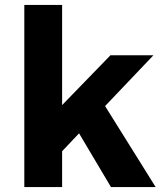

<svg xmlns="http://www.w3.org/2000/svg" viewBox="-20 -762 659 782"><path d="M432 0 302 -219 233 -146V0H79V-742H233V-334L430 -537H605L408 -330L614 0Z"/></svg>

Font: Montserrat arm2 SemiBold
Style: Regular
Weight: 600
Designer: Julieta Ulanovsky
Foundry: Julieta Ulanovsky
Version: Version 6.000